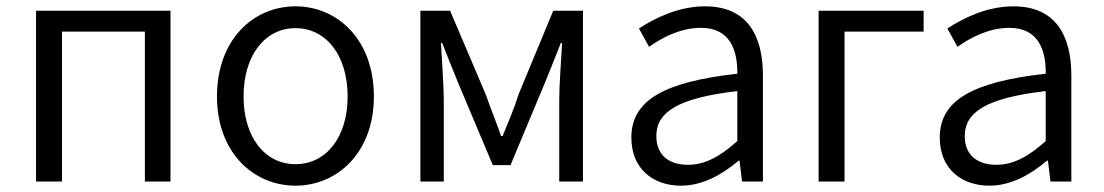

<svg xmlns="http://www.w3.org/2000/svg" viewBox="-20 -574 3489 607"><path d="M94 0H176V-474H438V0H519V-540H94Z M914 13C1046 13 1162 -91 1162 -269C1162 -450 1046 -554 914 -554C782 -554 666 -450 666 -269C666 -91 782 13 914 13ZM914 -55C817 -55 750 -141 750 -269C750 -398 817 -485 914 -485C1012 -485 1079 -398 1079 -269C1079 -141 1012 -55 914 -55Z M1309 0H1383V-258C1383 -305 1377 -382 1374 -438H1378C1394 -396 1412 -353 1428 -313L1538 -52H1594L1703 -313C1719 -353 1737 -396 1753 -438H1757C1754 -382 1748 -305 1748 -258V0H1823V-540H1729L1620 -277C1606 -232 1587 -188 1569 -144H1564C1549 -188 1531 -232 1515 -277L1403 -540H1309Z M2133 13C2201 13 2263 -22 2315 -66H2318L2326 0H2392V-335C2392 -465 2340 -554 2209 -554C2122 -554 2046 -514 2000 -484L2032 -426C2073 -455 2131 -486 2196 -486C2289 -486 2312 -414 2311 -341C2079 -315 1976 -257 1976 -139C1976 -41 2044 13 2133 13ZM2155 -53C2100 -53 2055 -79 2055 -144C2055 -218 2120 -264 2311 -286V-128C2256 -79 2209 -53 2155 -53Z M2568 0H2650V-474H2900V-540H2568Z M3108 13C3176 13 3238 -22 3290 -66H3293L3301 0H3367V-335C3367 -465 3315 -554 3184 -554C3097 -554 3021 -514 2975 -484L3007 -426C3048 -455 3106 -486 3171 -486C3264 -486 3287 -414 3286 -341C3054 -315 2951 -257 2951 -139C2951 -41 3019 13 3108 13ZM3130 -53C3075 -53 3030 -79 3030 -144C3030 -218 3095 -264 3286 -286V-128C3231 -79 3184 -53 3130 -53Z"/></svg>

Font: Noto Sans CJK SC DemiLight
Style: Regular
Weight: 350
Designer: Ryoko NISHIZUKA 西塚涼子 (kana, bopomofo & ideographs); Paul D. Hunt (Latin, Greek & Cyrillic); Sandoll Communications 산돌커뮤니
Foundry: Adobe
Version: Version 2.004;hotconv 1.0.118;makeotfexe 2.5.65603